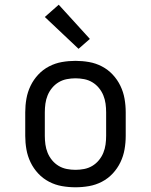

<svg xmlns="http://www.w3.org/2000/svg" viewBox="-20 -786 640 814"><path d="M300 8Q271 8 242.5 3Q214 -2 188 -15.5Q162 -29 142 -50.5Q122 -72 109.5 -98Q97 -124 92 -152.5Q87 -181 87 -210V-310Q87 -339 92 -367.5Q97 -396 109.5 -422Q122 -448 142 -469.5Q162 -491 188 -504.5Q214 -518 242.5 -523Q271 -528 300 -528Q329 -528 357.5 -523Q386 -518 412 -504.5Q438 -491 458 -469.5Q478 -448 490.5 -422Q503 -396 508 -367.5Q513 -339 513 -310V-210Q513 -181 508 -152.5Q503 -124 490.5 -98Q478 -72 458 -50.5Q438 -29 412 -15.5Q386 -2 357.5 3Q329 8 300 8ZM300 -66Q318 -66 336.5 -69.5Q355 -73 371 -82.5Q387 -92 399 -106.5Q411 -121 418 -138Q425 -155 427.5 -173.5Q430 -192 430 -210V-310Q430 -328 427.5 -346.5Q425 -365 418 -382Q411 -399 399 -413.5Q387 -428 371 -437.5Q355 -447 336.5 -450.5Q318 -454 300 -454Q282 -454 263.5 -450.5Q245 -447 229 -437.5Q213 -428 201 -413.5Q189 -399 182 -382Q175 -365 172.5 -346.5Q170 -328 170 -310V-210Q170 -192 172.5 -173.5Q175 -155 182 -138Q189 -121 201 -106.5Q213 -92 229 -82.5Q245 -73 263.5 -69.5Q282 -66 300 -66ZM313 -579 170 -714 229 -766 361 -621Z"/></svg>

Font: Iosevka HT Extended
Style: Regular
Weight: 400
Width: 7
Monospace: yes
Designer: Belleve Invis
Foundry: Belleve Invis
Version: Version 32.3.0; ttfautohint (v1.8.4)